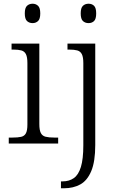

<svg xmlns="http://www.w3.org/2000/svg" viewBox="-20 -770 635 1030"><path d="M27 0V-32H47Q76 -32 93.5 -36Q111 -40 119 -55Q127 -70 127 -102V-431Q127 -464 119 -479.5Q111 -495 94.5 -499.5Q78 -504 52 -504H42V-536H191V-105Q191 -72 199 -56.5Q207 -41 224.5 -36.5Q242 -32 271 -32H292V0ZM155 -646Q137 -646 125 -657Q113 -668 113 -698Q113 -728 125 -739Q137 -750 155 -750Q172 -750 184 -739Q196 -728 196 -698Q196 -668 184 -657Q172 -646 155 -646ZM307 240V203H316Q351 203 376 185.5Q401 168 414 125.5Q427 83 427 9V-431Q427 -464 419 -479.5Q411 -495 394.5 -499.5Q378 -504 352 -504H342V-536H491V8Q491 97 469.5 148Q448 199 410.5 219.5Q373 240 323 240ZM455 -646Q437 -646 425 -657Q413 -668 413 -698Q413 -728 425 -739Q437 -750 455 -750Q473 -750 484.5 -739Q496 -728 496 -698Q496 -668 484.5 -657Q473 -646 455 -646Z"/></svg>

Font: Noto Serif Armenian Light
Style: Regular
Weight: 300
Version: Version 2.007